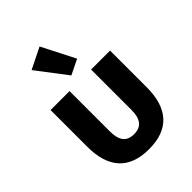

<svg xmlns="http://www.w3.org/2000/svg" viewBox="-235 -932 1059 1059"><g transform="rotate(-45 295.0 -402.0)"><path d="M145 -755 279 -579 367 -622 268 -816ZM295 12C449 12 527 -73 527 -239V-525H379V-210C379 -140 353 -105 295 -105C237 -105 211 -140 211 -210V-525H63V-239C63 -73 141 12 295 12Z"/></g></svg>

Font: Braiins Sans
Style: Bold
Weight: 700
Designer: Mike Abbink, Paul van der Laan, Pieter van Rosmalen, Jiri Chlebus, Lubos Buracinsky
Foundry: Bold Monday, Sudetype
Version: Version 1.000;hotconv 1.0.109;makeotfexe 2.5.65596